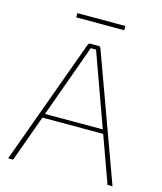

<svg xmlns="http://www.w3.org/2000/svg" viewBox="-121 -915 845 1004"><g transform="rotate(15 301.5 -413.5)"><path d="M432 -804H172V-827H432ZM466 -252H137L46 0H19L267 -681Q270 -690 280 -690H323Q333 -690 336 -681L584 0H557ZM458 -274 336 -612 316 -668H287L267 -612L145 -274Z"/></g></svg>

Font: Exo 2.0 Thin
Style: Regular
Weight: 250
Designer: Natanael Gama
Version: Version 1.001;PS 001.001;hotconv 1.0.70;makeotf.lib2.5.58329